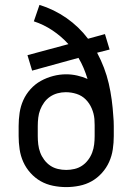

<svg xmlns="http://www.w3.org/2000/svg" viewBox="-20 -755 540 783"><path d="M250 8Q223 8 196 2.5Q169 -3 146 -16Q123 -29 104.5 -49.5Q86 -70 75 -94.5Q64 -119 60 -146Q56 -173 56 -200V-241Q56 -268 60 -295Q64 -322 75 -346.5Q86 -371 104.5 -391.5Q123 -412 146.5 -425Q170 -438 196.5 -445Q223 -452 250 -452Q272 -452 294.5 -447Q317 -442 337 -433Q330 -456 321 -477.5Q312 -499 300 -519L111 -467L92 -530L259 -575Q230 -607 194 -631Q158 -655 118 -668L141 -735Q200 -717 251 -681.5Q302 -646 339 -597L408 -616L427 -553L376 -540Q392 -510 404 -478.5Q416 -447 423.5 -414.5Q431 -382 435.5 -348.5Q440 -315 442 -282Q443 -272 443.5 -261.5Q444 -251 444 -241V-200Q444 -173 440 -146Q436 -119 425 -94.5Q414 -70 395.5 -49.5Q377 -29 354 -16Q331 -3 304 2.5Q277 8 250 8ZM250 -62Q267 -62 284 -66Q301 -70 315 -79.5Q329 -89 339.5 -103Q350 -117 356 -133Q362 -149 364 -166Q366 -183 366 -200V-221Q366 -233 366 -245Q366 -257 365 -270Q363 -292 354 -313Q345 -334 329.5 -349.5Q314 -365 292.5 -372Q271 -379 248 -379Q231 -379 214.5 -374.5Q198 -370 184 -360.5Q170 -351 160 -337Q150 -323 144 -307.5Q138 -292 136 -275Q134 -258 134 -241V-200Q134 -183 136 -166Q138 -149 144 -133Q150 -117 160.5 -103Q171 -89 185 -79.5Q199 -70 216 -66Q233 -62 250 -62Z"/></svg>

Font: Iosevka Julsh Curly
Style: Regular
Weight: 400
Designer: Belleve Invis
Foundry: Belleve Invis
Version: Version 15.0.2; ttfautohint (v1.8.4)